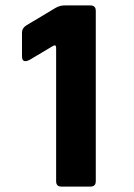

<svg xmlns="http://www.w3.org/2000/svg" viewBox="-20 -687 494 707"><path d="M186.7 -19.7V-510.7Q186.7 -525 173.7 -517L89.3 -466.7Q60.3 -451.7 61 -481.7V-567Q61 -583.7 77.3 -593.7L184.7 -658Q202 -667.7 219.3 -667H313Q332.7 -667 332.7 -647V-19.7Q332.7 0 313.3 0H205.7Q186.7 0 186.7 -19.7Z"/></svg>

Font: Vivano Light
Style: Regular
Weight: 300
Designer: Joe Prince, Josias Burgherr
Version: Version 2.064;September 19, 2022;FontCreator 14.0.0.2877 64-